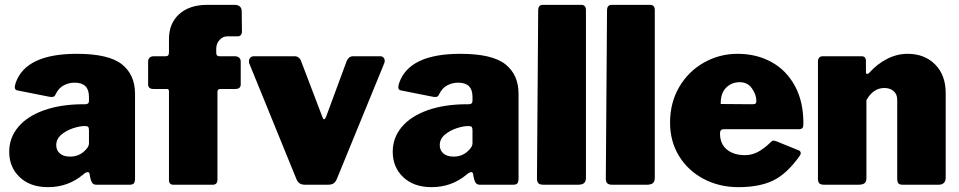

<svg xmlns="http://www.w3.org/2000/svg" viewBox="-20 -762 3957 792"><path d="M178 10Q105 10 61.5 -31Q18 -72 18 -136Q18 -194 55.5 -238.5Q93 -283 162.5 -307.5Q232 -332 325 -332H332Q347 -332 347 -346V-363Q347 -421 288 -421Q264 -421 243 -410Q222 -399 210 -374Q207 -367 203.5 -364.5Q200 -362 194 -362Q187 -362 183 -363L52 -389Q41 -391 41 -402Q41 -409 45 -421Q87 -540 297 -540Q428 -540 482.5 -497Q537 -454 537 -375V-27Q537 -12 532.5 -6Q528 0 514 0H377Q365 0 359.5 -9Q354 -18 351 -35L350 -42Q349 -52 342 -52Q334 -52 323 -42Q261 10 178 10ZM332 -242H328Q309 -242 281.5 -233Q254 -224 233 -206.5Q212 -189 212 -163Q212 -142 227 -129Q242 -116 269 -116Q301 -116 324 -135Q347 -154 347 -171V-224Q347 -234 344 -238Q341 -242 332 -242Z M973 -508V-414Q973 -395 951 -395H889Q877 -395 877 -383V-22Q877 0 858 0H695Q677 0 677 -20V-385Q677 -395 669 -395H613Q591 -395 591 -414V-508Q591 -518 597 -524Q603 -530 615 -530H663Q671 -530 674 -534Q677 -538 677 -548V-601Q677 -666 719.5 -704Q762 -742 835 -742H948Q962 -742 969.5 -735Q977 -728 977 -716L978 -632Q978 -623 973.5 -617.5Q969 -612 960 -612H917Q899 -612 885.5 -597Q872 -582 872 -561V-543Q872 -530 885 -530H948Q960 -530 966.5 -524Q973 -518 973 -508Z M1567 -511Q1567 -507 1565 -501L1370 -25Q1365 -12 1356.5 -6Q1348 0 1333 0H1239Q1224 0 1215.5 -6Q1207 -12 1202 -25L1008 -501Q1007 -504 1007 -509Q1007 -518 1012.5 -524Q1018 -530 1027 -530H1196Q1205 -530 1212 -524.5Q1219 -519 1222 -510L1310 -279Q1313 -270 1317 -270Q1321 -270 1325 -280L1410 -510Q1419 -530 1436 -530H1548Q1557 -530 1562 -524.5Q1567 -519 1567 -511Z M1760 10Q1687 10 1643.5 -31Q1600 -72 1600 -136Q1600 -194 1637.5 -238.5Q1675 -283 1744.5 -307.5Q1814 -332 1907 -332H1914Q1929 -332 1929 -346V-363Q1929 -421 1870 -421Q1846 -421 1825 -410Q1804 -399 1792 -374Q1789 -367 1785.5 -364.5Q1782 -362 1776 -362Q1769 -362 1765 -363L1634 -389Q1623 -391 1623 -402Q1623 -409 1627 -421Q1669 -540 1879 -540Q2010 -540 2064.5 -497Q2119 -454 2119 -375V-27Q2119 -12 2114.5 -6Q2110 0 2096 0H1959Q1947 0 1941.5 -9Q1936 -18 1933 -35L1932 -42Q1931 -52 1924 -52Q1916 -52 1905 -42Q1843 10 1760 10ZM1914 -242H1910Q1891 -242 1863.5 -233Q1836 -224 1815 -206.5Q1794 -189 1794 -163Q1794 -142 1809 -129Q1824 -116 1851 -116Q1883 -116 1906 -135Q1929 -154 1929 -171V-224Q1929 -234 1926 -238Q1923 -242 1914 -242Z M2397 -29Q2397 -13 2389 -6.5Q2381 0 2364 0H2222Q2207 0 2201 -6Q2195 -12 2195 -25L2200 -719Q2200 -742 2219 -742H2379Q2387 -742 2392 -736.5Q2397 -731 2397 -721Z M2681 -29Q2681 -13 2673 -6.5Q2665 0 2648 0H2506Q2491 0 2485 -6Q2479 -12 2479 -25L2484 -719Q2484 -742 2503 -742H2663Q2671 -742 2676 -736.5Q2681 -731 2681 -721Z M3053 -122Q3080 -122 3105 -134.5Q3130 -147 3162 -178Q3166 -182 3170 -182Q3174 -182 3183 -179L3274 -142Q3283 -139 3283 -130Q3283 -124 3278 -118Q3226 -45 3169.5 -17.5Q3113 10 3026 10Q2947 10 2882.5 -24Q2818 -58 2781 -118.5Q2744 -179 2744 -256Q2744 -339 2782 -403.5Q2820 -468 2884 -504Q2948 -540 3022 -540Q3101 -540 3162.5 -506Q3224 -472 3259 -407.5Q3294 -343 3294 -254Q3294 -240 3291 -235Q3288 -230 3276 -229H2965Q2950 -229 2950 -212Q2950 -168 2978.5 -145Q3007 -122 3053 -122ZM3083 -332Q3093 -332 3096.5 -334.5Q3100 -337 3100 -346Q3100 -371 3082 -397Q3064 -423 3031 -423Q2998 -423 2975 -400Q2952 -377 2953 -333Z M3354 -25V-507Q3354 -518 3359 -524Q3364 -530 3373 -530H3534Q3552 -530 3552 -510V-465Q3552 -457 3557 -457Q3561 -457 3565 -461Q3598 -498 3639 -519Q3680 -540 3724 -540Q3794 -540 3837.5 -496Q3881 -452 3881 -378V-30Q3881 0 3851 0H3704Q3691 0 3686 -5.5Q3681 -11 3681 -25V-351Q3681 -373 3666.5 -386Q3652 -399 3628 -399Q3582 -399 3554 -349V-29Q3554 -13 3546.5 -6.5Q3539 0 3521 0H3380Q3366 0 3360 -5.5Q3354 -11 3354 -25Z"/></svg>

Font: Libre Franklin Black
Style: Regular
Weight: 900
Designer: Pablo Impallari, Rodrigo Fuenzalida
Foundry: Impallari Type
Version: Version 1.002; ttfautohint (v1.5)